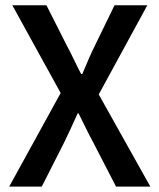

<svg xmlns="http://www.w3.org/2000/svg" viewBox="-20 -694 593 714"><path d="M14.2 0 205.6 -348.1 25.9 -674.3H152.8L230 -521.5Q242.7 -498 254.4 -473.4Q266.1 -448.7 281.7 -418.9H286.1Q298.8 -448.7 309.3 -473.4Q319.8 -498 331.5 -521.5L405.8 -674.3H527.8L347.2 -342.8L539.1 0H411.6L327.6 -162.6Q314 -187.5 300.8 -214.4Q287.6 -241.2 272.5 -272H268.6Q254.9 -241.2 242.4 -214.4Q230 -187.5 217.8 -162.6L135.3 0Z"/></svg>

Font: Akatab
Style: Bold
Weight: 700
Designer: SIL Global
Foundry: SIL Global
Version: Version 4.100